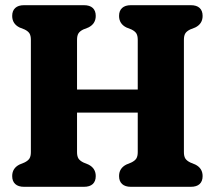

<svg xmlns="http://www.w3.org/2000/svg" viewBox="-20 -720 828 740"><path d="M172.7 -374.9H583.5V-286H172.7ZM276.9 -133.8Q276.9 -118.1 282.3 -109.2Q287.8 -100.4 301.8 -93.6L320.8 -85.8Q349 -71.7 349 -41.3Q349 -21.5 337.5 -10.7Q326 0 303.4 0H72.6Q50.5 0 38.8 -10.7Q27 -21.5 27 -41.3Q27 -71.7 55.1 -85.8L74 -93.6Q88.1 -100.4 93.6 -109.2Q99 -118.1 99 -133.8V-566.5Q99 -582.1 93.8 -590.9Q88.5 -599.6 75 -606.3L55.1 -614.2Q27 -628.3 27 -658.7Q27 -678.6 38.8 -689.3Q50.5 -700 72.6 -700H303.4Q326 -700 337.5 -689.3Q349 -678.6 349 -658.7Q349 -628.3 320.8 -614.2L300.8 -606.3Q287.3 -599.6 282.1 -590.9Q276.9 -582.1 276.9 -566.5ZM688.8 -133.8Q688.8 -118.1 694.2 -109.2Q699.7 -100.4 713.7 -93.6L732.7 -85.8Q760.9 -71.7 760.9 -41.3Q760.9 -21.5 749.4 -10.7Q737.9 0 715.3 0H484.5Q462.4 0 450.7 -10.7Q438.9 -21.5 438.9 -41.3Q438.9 -71.7 467 -85.8L485.9 -93.6Q500 -100.4 505.5 -109.2Q510.9 -118.1 510.9 -133.8V-566.5Q510.9 -582.1 505.7 -590.9Q500.4 -599.6 486.9 -606.3L467 -614.2Q438.9 -628.3 438.9 -658.7Q438.9 -678.6 450.7 -689.3Q462.4 -700 484.5 -700H715.3Q737.9 -700 749.4 -689.3Q760.9 -678.6 760.9 -658.7Q760.9 -628.3 732.7 -614.2L712.7 -606.3Q699.2 -599.6 694 -590.9Q688.8 -582.1 688.8 -566.5Z"/></svg>

Font: Fraunces 144pt S100 Black
Style: Regular
Weight: 900
Version: Version 1.000